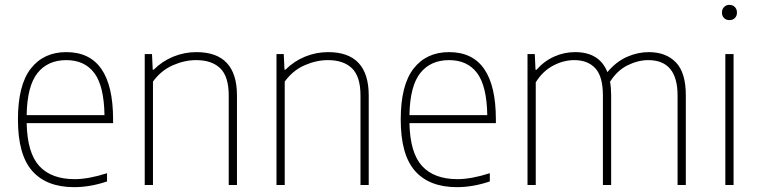

<svg xmlns="http://www.w3.org/2000/svg" viewBox="-20 -763 3131 792"><path d="M446.5 -255H90Q92.5 -132 142.2 -78Q192 -24 288 -24Q345 -24 421.5 -48.5V-14.5Q351.5 9 286 9Q172 9 113 -57.8Q54 -124.5 54 -270Q54 -412 107 -480Q160 -548 253.5 -548Q446.5 -548 446.5 -270ZM90 -288H411Q409 -408.5 369 -461.8Q329 -515 253.5 -515Q177 -515 134.5 -461.5Q92 -408 90 -288Z M577 -540H607L610 -475.5H614Q649 -510.5 694.5 -529.2Q740 -548 790 -548Q957.5 -548 957.5 -369V0H923.5V-369Q923.5 -447 888.8 -481Q854 -515 789 -515Q741.5 -515 693 -493.8Q644.5 -472.5 611 -426.5V0H577Z M1120.5 -540H1150.5L1153.5 -475.5H1157.5Q1192.5 -510.5 1238 -529.2Q1283.5 -548 1333.5 -548Q1501 -548 1501 -369V0H1467V-369Q1467 -447 1432.2 -481Q1397.5 -515 1332.5 -515Q1285 -515 1236.5 -493.8Q1188 -472.5 1154.5 -426.5V0H1120.5Z M2025.5 -255H1669Q1671.5 -132 1721.2 -78Q1771 -24 1867 -24Q1924 -24 2000.5 -48.5V-14.5Q1930.5 9 1865 9Q1751 9 1692 -57.8Q1633 -124.5 1633 -270Q1633 -412 1686 -480Q1739 -548 1832.5 -548Q2025.5 -548 2025.5 -270ZM1669 -288H1990Q1988 -408.5 1948 -461.8Q1908 -515 1832.5 -515Q1756 -515 1713.5 -461.5Q1671 -408 1669 -288Z M2809 -369.5V0H2775V-369Q2775 -515 2654 -515Q2612.5 -515 2569.5 -494Q2526.5 -473 2496.5 -426Q2501 -400.5 2501 -369.5V0H2467V-369Q2467 -447 2436 -481Q2405 -515 2348.5 -515Q2305.5 -515 2262.5 -492.8Q2219.5 -470.5 2190 -423.5V0H2156V-540H2186L2189 -475H2193Q2224.5 -511 2265.8 -529.5Q2307 -548 2352 -548Q2453 -548 2485.5 -465.5Q2522 -509 2566.5 -528.5Q2611 -548 2656 -548Q2727 -548 2768 -505.8Q2809 -463.5 2809 -369.5Z M2972 0V-540H3006V0ZM2958 -711Q2958 -725 2966.8 -734Q2975.5 -743 2989 -743Q3002.5 -743 3011.2 -734Q3020 -725 3020 -711Q3020 -697 3011.2 -688.5Q3002.5 -680 2989 -680Q2975.5 -680 2966.8 -688.5Q2958 -697 2958 -711Z"/></svg>

Font: Encode Sans Thin
Style: Regular
Weight: 250
Designer: Multiple Designers
Foundry: Impallari Type
Version: Version 2.000